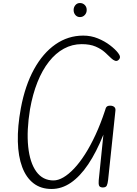

<svg xmlns="http://www.w3.org/2000/svg" viewBox="-20 -1240 904 1270"><path d="M321 10Q250.5 10 201.8 -27.5Q153 -65 126.8 -135Q100.5 -205 98 -303.8Q95.5 -402.5 118 -525Q146 -674.5 205 -781.8Q264 -889 347.2 -946.8Q430.5 -1004.5 530.5 -1004.5Q582 -1004.5 627.2 -986Q672.5 -967.5 707.2 -941Q742 -914.5 761 -890Q772 -876 773.5 -864.8Q775 -853.5 763.5 -843Q753.5 -834 741 -838.2Q728.5 -842.5 716.5 -854Q698.5 -872 674 -894Q649.5 -916 612.5 -932Q575.5 -948 520 -948Q457.5 -948 402.8 -918.2Q348 -888.5 303.8 -832.2Q259.5 -776 227.8 -696.5Q196 -617 178.5 -517.5Q155.5 -376 166.5 -270Q177.5 -164 220 -105.2Q262.5 -46.5 334 -46.5Q364.5 -46.5 399 -66.5Q433.5 -86.5 470 -125Q506.5 -163.5 542.5 -219.8Q578.5 -276 612.2 -349Q646 -422 675 -510Q677 -517.5 679.2 -523.5Q681.5 -529.5 685 -533.2Q688.5 -537 694.2 -539Q700 -541 708.5 -541Q726 -541 735.8 -532.5Q745.5 -524 743.5 -508L695 -49Q692.5 -26 686.5 -12.8Q680.5 0.5 658.5 0Q639.5 -1 635.2 -12.8Q631 -24.5 633 -47.5L664 -349.5Q617.5 -233.5 563.5 -153.2Q509.5 -73 449 -31.5Q388.5 10 321 10ZM509 -1127Q490.5 -1127 478.8 -1140.5Q467 -1154 467 -1174Q467 -1192 478.5 -1206Q490 -1220 509 -1220Q527.5 -1220 540.5 -1207.2Q553.5 -1194.5 553.5 -1174Q553.5 -1154.5 540.8 -1140.8Q528 -1127 509 -1127Z"/></svg>

Font: Edu SA Hand
Style: Regular
Weight: 400
Designer: Tina and Corey Anderson, Eben Sorkin, Mirko Velimirovic
Foundry: Google for Education
Version: Version 2.000